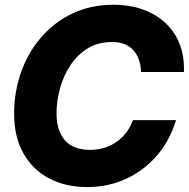

<svg xmlns="http://www.w3.org/2000/svg" viewBox="-20 -759 778 791"><path d="M339.4 11.7Q250 11.7 182.1 -24.2Q114.3 -60.1 76.2 -127.7Q38.1 -195.3 38.1 -290.5Q38.1 -380.4 66.7 -461.2Q95.2 -542 148.9 -604.5Q202.6 -667 277.8 -703.1Q353 -739.3 446.3 -739.3Q535.6 -739.3 602.3 -705.6Q668.9 -671.9 704.8 -609.9Q740.7 -547.9 737.8 -462.4H561Q559.1 -521 528.1 -553.5Q497.1 -585.9 441.4 -585.9Q384.3 -585.9 341.6 -559.8Q298.8 -533.7 270.3 -490.5Q241.7 -447.3 227.3 -395.3Q212.9 -343.3 212.9 -292Q212.9 -220.2 247.6 -180.9Q282.2 -141.6 350.1 -141.6Q412.1 -141.6 459.2 -173.8Q506.3 -206.1 527.8 -264.2H705.1Q680.2 -180.7 627 -118.7Q573.7 -56.6 500 -22.5Q426.3 11.7 339.4 11.7Z"/></svg>

Font: Inter Display ExtraBold
Style: Italic
Weight: 800
Italic angle: -9.39999°
Designer: Rasmus Andersson
Foundry: rsms
Version: Version 4.000;git-a52131595